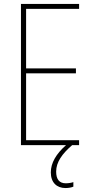

<svg xmlns="http://www.w3.org/2000/svg" viewBox="-20 -734 472 971"><path d="M264 134C264 86 294 44 345 0H380V-25H112V-363H364V-388H112V-689H380V-714H86V0H314C264 44 237 90 237 138C237 189 267 217 311 217C327 217 342 214 351 210V187C343 190 327 193 313 193C280 193 264 173 264 134Z"/></svg>

Font: Noto Sans Sinhala UI Condensed Thin
Style: Regular
Weight: 100
Width: 3
Designer: Jelle Bosma - Monotype Design Team
Foundry: Monotype Imaging Inc.
Version: Version 2.006